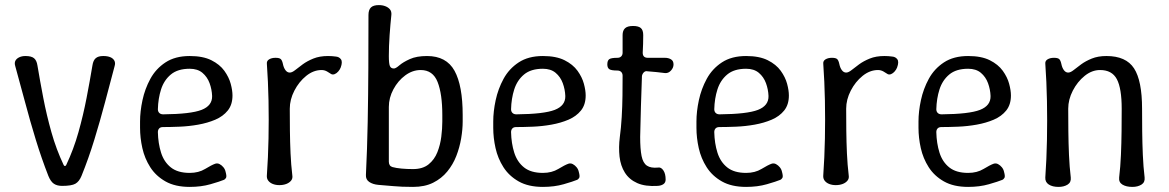

<svg xmlns="http://www.w3.org/2000/svg" viewBox="-20 -727 4590 754"><path d="M224 3Q204 3 191.5 -5.5Q179 -14 170 -36Q143 -105 120.5 -178.5Q98 -252 78.5 -325.5Q59 -399 40 -467Q36 -480 40.5 -488.5Q45 -497 55.5 -502Q66 -507 80 -507Q103 -507 113.5 -498.5Q124 -490 127 -470Q137 -410 150 -342.5Q163 -275 182 -207.5Q201 -140 230 -79Q232 -75 235 -75Q238 -75 240 -79Q269 -140 288 -207.5Q307 -275 320 -342.5Q333 -410 343 -470Q346 -490 356 -498.5Q366 -507 385 -507H386Q402 -507 413 -502.5Q424 -498 429 -489Q434 -480 430 -467Q412 -399 392.5 -325.5Q373 -252 350.5 -178.5Q328 -105 300 -36Q291 -14 276 -5.5Q261 3 224 3Z M725 7Q668 7 630 -14.5Q592 -36 570 -70.5Q548 -105 539 -145.5Q530 -186 530 -225V-250Q530 -289 539.5 -333.5Q549 -378 570.5 -417.5Q592 -457 630 -482Q668 -507 725 -507Q777 -507 810 -490.5Q843 -474 861 -449Q879 -424 886 -398Q893 -372 893 -352Q893 -316 874.5 -293Q856 -270 825.5 -257Q795 -244 758.5 -237.5Q722 -231 685.5 -229.5Q649 -228 620 -228Q610 -228 605 -222.5Q600 -217 600 -208Q601 -164 612.5 -127.5Q624 -91 651 -69.5Q678 -48 725 -48Q760 -48 785.5 -63.5Q811 -79 825 -84Q834 -87 842.5 -82.5Q851 -78 857.5 -70Q864 -62 866 -52Q871 -34 867.5 -28.5Q864 -23 860 -21Q843 -14 806.5 -3.5Q770 7 725 7ZM621 -278Q729 -279 771.5 -295.5Q814 -312 813 -350Q812 -376 803 -400.5Q794 -425 775 -441Q756 -457 725 -457Q678 -457 651 -434.5Q624 -412 612.5 -376Q601 -340 600 -298Q600 -289 605.5 -283.5Q611 -278 621 -278Z M1077 0Q1063 0 1051.5 -4.5Q1040 -9 1033.5 -17.5Q1027 -26 1028 -38Q1033 -108 1034.5 -183Q1036 -258 1034.5 -332.5Q1033 -407 1028 -477Q1027 -488 1037 -494Q1047 -500 1062 -500Q1077 -500 1082.5 -495Q1088 -490 1091 -476Q1094 -461 1101 -451.5Q1108 -442 1118 -442Q1127 -442 1139.5 -452Q1152 -462 1169 -474.5Q1186 -487 1210.5 -497Q1235 -507 1268 -507Q1276 -507 1283.5 -506.5Q1291 -506 1298 -505Q1312 -504 1319 -494Q1326 -484 1318 -462Q1315 -454 1308.5 -446.5Q1302 -439 1294.5 -436Q1287 -433 1281 -436Q1274 -441 1264 -446.5Q1254 -452 1243 -452Q1211 -452 1182.5 -429Q1154 -406 1136 -371Q1118 -336 1118 -300Q1118 -258 1118.5 -213.5Q1119 -169 1121 -124.5Q1123 -80 1128 -38Q1130 -26 1123 -17.5Q1116 -9 1104 -4.5Q1092 0 1077 0Z M1602 7Q1556 7 1525.5 4Q1495 1 1466 -1Q1444 -3 1430 -12.5Q1416 -22 1417 -40Q1422 -141 1424 -248Q1426 -355 1426.5 -461.5Q1427 -568 1427 -668Q1427 -688 1436.5 -697.5Q1446 -707 1468 -707Q1482 -707 1493.5 -702.5Q1505 -698 1511.5 -690Q1518 -682 1517 -669Q1513 -632 1510 -588.5Q1507 -545 1507 -507Q1507 -478 1511 -468Q1515 -458 1527 -458Q1534 -458 1548.5 -470.5Q1563 -483 1589.5 -495Q1616 -507 1657 -507Q1733 -507 1765 -449Q1797 -391 1797 -275V-250Q1797 -219 1791 -183.5Q1785 -148 1772 -114.5Q1759 -81 1736.5 -53.5Q1714 -26 1681 -9.5Q1648 7 1602 7ZM1602 -63Q1640 -63 1663 -81.5Q1686 -100 1697.5 -129Q1709 -158 1713 -190Q1717 -222 1717 -250V-275Q1717 -358 1698.5 -405Q1680 -452 1632 -452Q1600 -452 1571.5 -431Q1543 -410 1525 -376.5Q1507 -343 1507 -307V-92Q1507 -84 1510.5 -78.5Q1514 -73 1521 -71Q1535 -67 1556.5 -65Q1578 -63 1602 -63Z M2112 7Q2055 7 2017 -14.5Q1979 -36 1957 -70.5Q1935 -105 1926 -145.5Q1917 -186 1917 -225V-250Q1917 -289 1926.5 -333.5Q1936 -378 1957.5 -417.5Q1979 -457 2017 -482Q2055 -507 2112 -507Q2164 -507 2197 -490.5Q2230 -474 2248 -449Q2266 -424 2273 -398Q2280 -372 2280 -352Q2280 -316 2261.5 -293Q2243 -270 2212.5 -257Q2182 -244 2145.5 -237.5Q2109 -231 2072.5 -229.5Q2036 -228 2007 -228Q1997 -228 1992 -222.5Q1987 -217 1987 -208Q1988 -164 1999.5 -127.5Q2011 -91 2038 -69.5Q2065 -48 2112 -48Q2147 -48 2172.5 -63.5Q2198 -79 2212 -84Q2221 -87 2229.5 -82.5Q2238 -78 2244.5 -70Q2251 -62 2253 -52Q2258 -34 2254.5 -28.5Q2251 -23 2247 -21Q2230 -14 2193.5 -3.5Q2157 7 2112 7ZM2008 -278Q2116 -279 2158.5 -295.5Q2201 -312 2200 -350Q2199 -376 2190 -400.5Q2181 -425 2162 -441Q2143 -457 2112 -457Q2065 -457 2038 -434.5Q2011 -412 1999.5 -376Q1988 -340 1987 -298Q1987 -289 1992.5 -283.5Q1998 -278 2008 -278Z M2563 3Q2514 6 2482.5 -8Q2451 -22 2434 -49Q2417 -76 2413 -112Q2409 -148 2414 -188Q2419 -225 2421.5 -267Q2424 -309 2424.5 -351Q2425 -393 2425 -430Q2425 -436 2422.5 -440.5Q2420 -445 2415.5 -447.5Q2411 -450 2405 -450Q2380 -450 2372.5 -455.5Q2365 -461 2365 -474Q2365 -489 2372.5 -494.5Q2380 -500 2405 -500Q2414 -500 2419.5 -505.5Q2425 -511 2425 -520Q2425 -537 2425 -554.5Q2425 -572 2425 -589Q2425 -607 2434.5 -616Q2444 -625 2466 -625Q2487 -625 2496.5 -617Q2506 -609 2506 -589Q2506 -572 2505.5 -554.5Q2505 -537 2504 -520Q2504 -500 2524 -500Q2541 -500 2558 -500Q2575 -500 2591 -500Q2605 -500 2615 -494Q2625 -488 2625 -474Q2625 -461 2615 -450Q2605 -439 2592 -440Q2575 -442 2557.5 -444Q2540 -446 2523 -447Q2515 -449 2509 -443.5Q2503 -438 2501 -429Q2499 -374 2497 -309Q2495 -244 2494 -189Q2494 -142 2499.5 -114.5Q2505 -87 2520.5 -76.5Q2536 -66 2565 -69Q2576 -71 2585 -58Q2594 -45 2594 -22Q2594 -10 2585.5 -4Q2577 2 2563 3Z M2910 7Q2853 7 2815 -14.5Q2777 -36 2755 -70.5Q2733 -105 2724 -145.5Q2715 -186 2715 -225V-250Q2715 -289 2724.5 -333.5Q2734 -378 2755.5 -417.5Q2777 -457 2815 -482Q2853 -507 2910 -507Q2962 -507 2995 -490.5Q3028 -474 3046 -449Q3064 -424 3071 -398Q3078 -372 3078 -352Q3078 -316 3059.5 -293Q3041 -270 3010.5 -257Q2980 -244 2943.5 -237.5Q2907 -231 2870.5 -229.5Q2834 -228 2805 -228Q2795 -228 2790 -222.5Q2785 -217 2785 -208Q2786 -164 2797.5 -127.5Q2809 -91 2836 -69.5Q2863 -48 2910 -48Q2945 -48 2970.5 -63.5Q2996 -79 3010 -84Q3019 -87 3027.5 -82.5Q3036 -78 3042.5 -70Q3049 -62 3051 -52Q3056 -34 3052.5 -28.5Q3049 -23 3045 -21Q3028 -14 2991.5 -3.5Q2955 7 2910 7ZM2806 -278Q2914 -279 2956.5 -295.5Q2999 -312 2998 -350Q2997 -376 2988 -400.5Q2979 -425 2960 -441Q2941 -457 2910 -457Q2863 -457 2836 -434.5Q2809 -412 2797.5 -376Q2786 -340 2785 -298Q2785 -289 2790.5 -283.5Q2796 -278 2806 -278Z M3262 0Q3248 0 3236.5 -4.5Q3225 -9 3218.5 -17.5Q3212 -26 3213 -38Q3218 -108 3219.5 -183Q3221 -258 3219.5 -332.5Q3218 -407 3213 -477Q3212 -488 3222 -494Q3232 -500 3247 -500Q3262 -500 3267.5 -495Q3273 -490 3276 -476Q3279 -461 3286 -451.5Q3293 -442 3303 -442Q3312 -442 3324.5 -452Q3337 -462 3354 -474.5Q3371 -487 3395.5 -497Q3420 -507 3453 -507Q3461 -507 3468.5 -506.5Q3476 -506 3483 -505Q3497 -504 3504 -494Q3511 -484 3503 -462Q3500 -454 3493.5 -446.5Q3487 -439 3479.5 -436Q3472 -433 3466 -436Q3459 -441 3449 -446.5Q3439 -452 3428 -452Q3396 -452 3367.5 -429Q3339 -406 3321 -371Q3303 -336 3303 -300Q3303 -258 3303.5 -213.5Q3304 -169 3306 -124.5Q3308 -80 3313 -38Q3315 -26 3308 -17.5Q3301 -9 3289 -4.5Q3277 0 3262 0Z M3782 7Q3725 7 3687 -14.5Q3649 -36 3627 -70.5Q3605 -105 3596 -145.5Q3587 -186 3587 -225V-250Q3587 -289 3596.5 -333.5Q3606 -378 3627.5 -417.5Q3649 -457 3687 -482Q3725 -507 3782 -507Q3834 -507 3867 -490.5Q3900 -474 3918 -449Q3936 -424 3943 -398Q3950 -372 3950 -352Q3950 -316 3931.5 -293Q3913 -270 3882.5 -257Q3852 -244 3815.5 -237.5Q3779 -231 3742.5 -229.5Q3706 -228 3677 -228Q3667 -228 3662 -222.5Q3657 -217 3657 -208Q3658 -164 3669.5 -127.5Q3681 -91 3708 -69.5Q3735 -48 3782 -48Q3817 -48 3842.5 -63.5Q3868 -79 3882 -84Q3891 -87 3899.5 -82.5Q3908 -78 3914.5 -70Q3921 -62 3923 -52Q3928 -34 3924.5 -28.5Q3921 -23 3917 -21Q3900 -14 3863.5 -3.5Q3827 7 3782 7ZM3678 -278Q3786 -279 3828.5 -295.5Q3871 -312 3870 -350Q3869 -376 3860 -400.5Q3851 -425 3832 -441Q3813 -457 3782 -457Q3735 -457 3708 -434.5Q3681 -412 3669.5 -376Q3658 -340 3657 -298Q3657 -289 3662.5 -283.5Q3668 -278 3678 -278Z M4085 -477Q4084 -488 4094 -494Q4104 -500 4119 -500Q4134 -500 4139.5 -495Q4145 -490 4148 -476Q4151 -461 4158 -451.5Q4165 -442 4175 -442Q4184 -442 4196.5 -452Q4209 -462 4226 -474.5Q4243 -487 4267.5 -497Q4292 -507 4325 -507Q4402 -507 4433.5 -458.5Q4465 -410 4465 -300Q4465 -258 4465.5 -211.5Q4466 -165 4468 -118.5Q4470 -72 4475 -30Q4477 -11 4462.5 -2Q4448 7 4427 7Q4403 7 4388 -2Q4373 -11 4375 -30Q4380 -72 4382 -118.5Q4384 -165 4384.5 -211.5Q4385 -258 4385 -300Q4385 -380 4366 -416Q4347 -452 4300 -452Q4268 -452 4239.5 -429Q4211 -406 4193 -371Q4175 -336 4175 -300Q4175 -258 4175.5 -211.5Q4176 -165 4178 -118.5Q4180 -72 4185 -30Q4187 -11 4172.5 -2Q4158 7 4137 7Q4113 7 4098.5 -2.5Q4084 -12 4085 -30Q4090 -100 4091.5 -177Q4093 -254 4091.5 -330.5Q4090 -407 4085 -477Z"/></svg>

Font: Winky Sans Light
Style: Regular
Weight: 300
Designer: Simon Atzbach
Foundry: typofactur
Version: Version 1.205